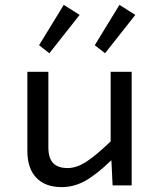

<svg xmlns="http://www.w3.org/2000/svg" viewBox="-20 -759 654 786"><path d="M519 -465V0H441L436 -103Q371 -41 326 -17Q281 7 233 7Q165 7 128.5 -31.5Q92 -70 92 -141V-465H178V-156Q178 -112 197.5 -91.5Q217 -71 257 -71Q292 -71 330.5 -95Q369 -119 433 -180V-465ZM182 -541 140 -574 241 -739 306 -698ZM410 -541 368 -574 469 -739 534 -698Z"/></svg>

Font: Intel One Mono
Style: Regular
Weight: 400
Monospace: yes
Designer: Fred Shallcrass
Foundry: Frere-Jones Type LLC
Version: Version 1.400;hotconv 1.1.0;makeotfexe 2.6.0;FJTRelease1.4